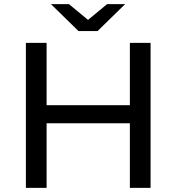

<svg xmlns="http://www.w3.org/2000/svg" viewBox="-20 -907 852 927"><path d="M584 -887 451 -757H359L226 -887H313L405 -811L497 -887ZM607 -399V-700H707V0H607V-312H205V0H105V-700H205V-399Z"/></svg>

Font: false
Style: Regular
Weight: 500
Designer: Julieta Ulanovsky
Foundry: Julieta Ulanovsky
Version: Version 7.222;hotconv 1.0.109;makeotfexe 2.5.65596